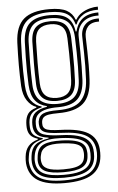

<svg xmlns="http://www.w3.org/2000/svg" viewBox="-55 -646 527 856"><g transform="rotate(-5 208.5 -218.5)"><path d="M199.1 171Q119.8 171 79.8 145.8Q39.9 120.6 35.3 68.2Q34.7 60.8 35.1 53.3Q35.4 45.7 36.3 38.1Q39.3 9.5 54.3 -7.9Q69.3 -25.3 97.1 -33V-36.7Q75.8 -43 65.1 -55.1Q54.4 -67.1 52.3 -88.7Q51.9 -93.8 51.9 -100.2Q51.9 -106.5 52.3 -111.9Q53.9 -135.9 64.7 -151.6Q75.6 -167.2 102.9 -174.9V-178.6Q79.5 -186.7 62.8 -211.5Q46.1 -236.4 43.8 -276.8Q42.7 -299.8 42.1 -323.1Q41.5 -346.5 41.5 -370.5Q41.5 -394.6 42.1 -419.8Q42.7 -445 43.6 -471.5Q46.8 -544.4 83.8 -576Q120.7 -607.6 198.2 -607.6Q249.6 -607.6 275.7 -593.2Q301.8 -578.7 311.7 -550.6H315.3Q325.1 -568.4 342.6 -579.4Q360.1 -590.4 379.7 -595.4Q399.3 -600.4 415 -600V-586.1Q373.5 -586.6 348.1 -570.5Q322.8 -554.4 313.8 -529.2H309.7Q301.5 -562 276.1 -578.1Q250.7 -594.1 198.2 -594.1Q129.9 -594.1 96.5 -565.8Q63.1 -537.4 60.5 -471.9Q59.1 -435.3 58.5 -403.4Q58 -371.5 58.4 -341.2Q58.9 -310.8 60.5 -278.2Q62.8 -233.6 80.6 -209.6Q98.4 -185.7 126.8 -178.1V-174.5Q94.8 -166.7 81.5 -152.2Q68.2 -137.7 66.4 -112.1Q66 -105.9 66.1 -100.2Q66.1 -94.6 66.5 -88.5Q68.2 -67.1 79.4 -56.1Q90.6 -45 119.4 -36.9V-33.1Q85.2 -25.4 69.8 -8.8Q54.3 7.7 50.6 38.1Q49.4 46.3 48.7 52.4Q48 58.5 48.9 68.1Q53.7 114.7 88.5 136.7Q123.2 158.7 199.1 158.7Q277 158.7 312.8 136.3Q348.5 113.9 353.6 64.3Q354.6 55.3 354.4 48.3Q354.3 41.4 353.1 32.4Q347.9 -11.2 312.7 -31.2Q277.5 -51.2 201.9 -53.6Q169.1 -54.7 149.7 -58.5Q130.2 -62.2 120.9 -69.5Q111.6 -76.8 109.1 -88.3Q108 -92.9 107.6 -100.6Q107.2 -108.4 107.8 -112.4Q112 -137.8 132 -146.8Q152 -155.9 198.4 -155.5Q269.6 -155.1 300.3 -186Q331 -217 334.3 -278.6Q336 -313.4 336.3 -341.5Q336.6 -369.6 336 -400Q335.5 -430.4 334.3 -471.7Q333.4 -506 354.1 -527Q374.8 -548.1 415 -547V-533.3Q380.3 -533.9 364.5 -515.9Q348.7 -497.8 349.6 -469.2Q350.6 -435.2 351.3 -405.2Q352 -375.1 351.9 -344.5Q351.8 -313.9 350 -278Q346.2 -205.4 310.4 -173.7Q274.5 -142.1 198.2 -142.1Q172.1 -142.1 156.1 -139.5Q140.1 -136.8 132.3 -129.9Q124.5 -123 122.9 -109.8Q122.7 -108.5 122.7 -102.3Q122.7 -96.1 123.4 -93Q125.6 -83.4 133.4 -78Q141.1 -72.6 157.6 -70.1Q174 -67.7 202.1 -66.8Q284.6 -64.5 324.4 -40.8Q364.1 -17 368.3 32.8Q369 41.3 369.1 49.1Q369.2 56.9 368.5 64.4Q363.9 119.2 323.5 145.1Q283.1 171 199.1 171ZM199.1 134Q244.7 134 271.7 125.8Q298.8 117.5 311.2 102.2Q323.7 86.8 325 65.8Q325.7 55.4 325.5 48.5Q325.3 41.5 324.2 32.4Q322 12.9 309.2 -0.3Q296.5 -13.5 270.2 -21Q244 -28.4 201.3 -30.4Q140.3 -33.3 111.7 -17Q83 -0.7 76.8 38.6Q75.6 45.7 75.1 52.6Q74.7 59.5 75.8 69.1Q79.7 104 109.2 119Q138.7 134 199.1 134ZM199.1 122.2Q143.2 122.2 117.7 109.5Q92.1 96.9 88.8 68.2Q87.9 60.8 88.4 53.8Q88.8 46.9 90.3 37.9Q95.6 2.7 122.3 -9.3Q149 -21.3 203 -19.5Q238.2 -18.4 261.3 -12.5Q284.3 -6.7 296.2 4.4Q308.2 15.4 310.4 32.6Q312 43.4 311.9 50.1Q311.8 56.7 310.8 64.7Q307.4 95.4 281.4 108.8Q255.4 122.2 199.1 122.2ZM199.1 109.5Q230.9 109.5 251.2 105.2Q271.6 100.8 282.1 90.8Q292.7 80.8 295 64.4Q296.4 56.5 296.4 48.6Q296.5 40.8 294.6 32.6Q292.7 20.1 282.9 12Q273 3.8 253.2 -0.7Q233.3 -5.1 201.5 -6.6Q153 -9 130.8 2.3Q108.6 13.6 104.7 38Q102.6 45.4 102.5 53.6Q102.4 61.7 103.6 68.2Q106.6 89.4 128.7 99.4Q150.7 109.5 199.1 109.5ZM199.1 146.9Q128.9 146.9 97.3 128.4Q65.7 109.9 61.7 68.1Q61 59.4 61.3 52.8Q61.7 46.3 62.7 38Q66.2 5.9 85.2 -10.9Q104.2 -27.7 145.2 -33.6V-37.2Q113 -41.4 97.7 -53.3Q82.3 -65.2 79.1 -88.5Q78.4 -94.6 78.4 -100.5Q78.3 -106.3 78.7 -112.2Q80.4 -139.6 97.9 -154.4Q115.4 -169.2 150.1 -174.7V-177.9Q116.9 -185.2 98.2 -209.2Q79.4 -233.2 77.1 -279.4Q75.7 -307.9 75.3 -338.3Q74.8 -368.7 75.4 -401.7Q76 -434.7 77.2 -470.8Q79.7 -530 109.1 -555.3Q138.6 -580.7 198.2 -580.7Q250.4 -580.7 275.7 -561.4Q301 -542.1 307.1 -498.1H310.7Q317.3 -523.1 330.2 -539.9Q343 -556.6 363.9 -565.2Q384.8 -573.8 415 -574V-560.1Q368 -561.1 342.5 -536.3Q317 -511.5 318.5 -472.4Q319.7 -438.4 320 -405.2Q320.3 -371.9 320 -340.5Q319.6 -309 318.3 -279.9Q315.2 -221.2 286.4 -194.7Q257.5 -168.2 198 -168.6Q169.8 -168.9 147.3 -163.8Q124.7 -158.7 111 -146.9Q97.2 -135.2 94.6 -114.9Q93.8 -108.5 94 -100.9Q94.1 -93.2 94.7 -89.1Q98.7 -62.4 124.7 -53.7Q150.7 -44.9 201.7 -43.3Q245.9 -41.9 275.6 -33.7Q305.4 -25.6 321.3 -9.4Q337.1 6.7 340.1 32.2Q340.9 39.7 341.1 47.8Q341.4 55.9 340.6 64.5Q336.4 110 301.1 128.4Q265.8 146.9 199.1 146.9ZM198.2 -183.5Q248.4 -183.5 273.8 -206.1Q299.3 -228.7 301.8 -279.9Q303.4 -311.3 303.7 -341.6Q304 -371.9 303.5 -403.7Q303 -435.6 301.6 -471.6Q299.6 -523.7 273.7 -545.4Q247.9 -567 198.2 -567Q143.7 -567 119.7 -543.2Q95.8 -519.4 94 -470.2Q92.4 -415.6 92.3 -372.2Q92.2 -328.8 94 -278.1Q96.1 -228.8 122 -206.1Q147.8 -183.5 198.2 -183.5ZM198.2 -197Q154.2 -197 133.3 -217.2Q112.3 -237.5 110.7 -280.3Q109.1 -326.1 109.2 -371.6Q109.3 -417 110.7 -469.3Q112.3 -514.4 133.6 -534Q155 -553.5 198.2 -553.5Q240.6 -553.5 261.8 -534.3Q283 -515 284.7 -471.5Q286.1 -435.1 286.6 -403.2Q287.1 -371.2 286.7 -341.3Q286.3 -311.4 284.9 -280.8Q282.8 -236.6 261.4 -216.8Q240 -197 198.2 -197ZM198.2 -210.4Q230.8 -210.4 248.5 -227.1Q266.3 -243.9 268 -281.9Q269.4 -310.2 269.8 -339.7Q270.2 -369.3 269.7 -401.8Q269.2 -434.3 267.8 -471Q266.5 -508.8 248.4 -524.5Q230.2 -540.1 198.2 -540.1Q164.7 -540.1 146.7 -523.9Q128.7 -507.7 127.4 -468.7Q126 -420 125.8 -374.2Q125.5 -328.4 127.4 -281Q129 -243.9 146.6 -227.2Q164.1 -210.4 198.2 -210.4Z"/></g></svg>

Font: Big Shoulders Inline Text SC Thin
Style: Regular
Weight: 100
Designer: Patric King
Foundry: XO Type Co
Version: Version 2.002